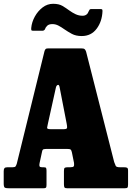

<svg xmlns="http://www.w3.org/2000/svg" viewBox="-20 -1016 711 1036"><path d="M0 -26.5V-92Q0 -103.5 4 -108.5Q8 -113.5 20.5 -113.5H48Q61 -113.5 64.2 -118.5Q67.5 -123.5 70.5 -132.5L220.5 -741.5Q224.5 -751.5 228.5 -753.2Q232.5 -755 246.5 -755H417Q431.5 -755 436.2 -751.2Q441 -747.5 444.5 -737.5L596 -142Q601 -128 604.5 -120.8Q608 -113.5 628 -113.5H647.5Q660 -113.5 665.5 -111Q671 -108.5 671 -95V-21Q671 -7 667.5 -3.5Q664 0 650 0H345Q331.5 0 328.2 -4.2Q325 -8.5 325 -22V-93.5Q325 -107 329 -110.2Q333 -113.5 345.5 -113.5H359Q374.5 -113.5 377.8 -118.5Q381 -123.5 379.5 -136.5L368 -193.5Q365.5 -205.5 361.2 -209Q357 -212.5 340 -212.5H238.5Q223.5 -212.5 216.2 -211Q209 -209.5 207 -198L193.5 -135.5Q191 -123.5 193.5 -118.5Q196 -113.5 206.5 -113.5H215Q226 -113.5 228.5 -109.8Q231 -106 231 -94.5V-18Q231 -5.5 227.2 -2.8Q223.5 0 212 0H31Q12 0 6 -3.5Q0 -7 0 -26.5ZM281.5 -543 238 -346.5Q235.5 -335.5 234.2 -327.2Q233 -319 251.5 -319H325Q341.5 -319 342 -327Q342.5 -335 340 -347.5L302 -543.5Q299.5 -560.5 291.8 -557.8Q284 -555 281.5 -543ZM421 -821.5Q389.5 -821.5 367.8 -833.2Q346 -845 328 -857.5Q310.5 -870 295 -878Q279.5 -886 262.5 -886Q244 -886 234.8 -877.2Q225.5 -868.5 222 -857Q217 -850 208 -850H159Q150.5 -850 149.2 -853.8Q148 -857.5 148.5 -865Q151.5 -897 168 -926.8Q184.5 -956.5 210 -976Q235.5 -995.5 266.5 -995.5Q298 -995.5 317.2 -984Q336.5 -972.5 354 -959.5Q370.5 -947.5 388.2 -939.2Q406 -931 425.5 -931Q450.5 -931 459 -956Q462 -961 463.5 -964Q465 -967 472 -967H523.5Q530 -967 531.5 -964.5Q533 -962 533 -956Q531 -900.5 501.5 -861Q472 -821.5 421 -821.5Z"/></svg>

Font: Besley* Condensed Heavy
Style: Regular
Weight: 800
Width: 3
Designer: Owen Earl
Foundry: indestructible type*
Version: Version 3.000; ttfautohint (v1.8.3)